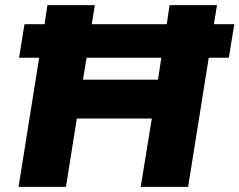

<svg xmlns="http://www.w3.org/2000/svg" viewBox="-20 -725 929 745"><path d="M52 0 132 -501H54L75 -631H153L164 -705H348L336 -631H627L638 -705H822L810 -631H889L868 -501H790L710 0H526L569 -265H278L236 0ZM302 -416H593L606 -501H316Z"/></svg>

Font: Nunito Sans 12pt ExtraLight 12pt Black
Style: Italic
Weight: 900
Italic angle: -9°
Version: Version 3.101;gftools[0.9.27]